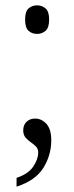

<svg xmlns="http://www.w3.org/2000/svg" viewBox="-20 -545 278 719"><path d="M119 -418Q100 -418 87 -429.5Q74 -441 74 -472Q74 -502 87 -513.5Q100 -525 119 -525Q137 -525 150.5 -513.5Q164 -502 164 -472Q164 -441 150.5 -429.5Q137 -418 119 -418ZM42 121Q85 107 104 79.5Q123 52 123 26Q123 12 114.5 3.5Q106 -5 95 -12.5Q84 -20 75.5 -30Q67 -40 67 -57Q67 -77 79.5 -89Q92 -101 111 -101Q136 -101 154 -81Q172 -61 172 -20Q172 36 142.5 83.5Q113 131 42 154Z"/></svg>

Font: Noto Serif SemiCondensed Light
Style: Regular
Weight: 300
Width: 4
Designer: Monotype Design Team
Foundry: Monotype Imaging Inc.
Version: Version 2.013